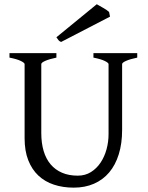

<svg xmlns="http://www.w3.org/2000/svg" viewBox="-20 -864 694 899"><path d="M622.6 -594.2Q589.4 -587.4 570.6 -579.1Q551.8 -570.8 551.8 -564V-255.9Q551.8 -191.9 536.1 -141.6Q520.5 -91.3 491.2 -56.6Q461.9 -22 419.9 -3.7Q377.9 14.6 325.2 14.6Q274.9 14.6 232.7 0.7Q190.4 -13.2 159.9 -41.7Q129.4 -70.3 112.3 -113.8Q95.2 -157.2 95.2 -216.8V-564Q95.2 -569.8 77.4 -578.6Q59.6 -587.4 24.4 -594.2V-615.2H244.1V-594.2Q210.9 -587.4 192.1 -579.1Q173.3 -570.8 173.3 -564V-241.2Q173.3 -194.3 184.3 -157.2Q195.3 -120.1 217 -94.5Q238.8 -68.8 270.5 -55.2Q302.2 -41.5 344.2 -41.5Q378.9 -41.5 405.8 -58.3Q432.6 -75.2 450.9 -102.5Q469.2 -129.9 478.8 -164.8Q488.3 -199.7 488.3 -235.8V-564Q488.3 -569.8 470.5 -578.6Q452.6 -587.4 417.5 -594.2V-615.2H622.6ZM266.1 -667.5Q257.8 -670.9 254.2 -675.5Q250.5 -680.2 244.1 -689.5L433.1 -844.2Q438 -841.3 446.3 -836.7Q454.6 -832 463.4 -826.9Q472.2 -821.8 479.5 -816.9Q486.8 -812 490.7 -808.1L495.1 -786.1Z"/></svg>

Font: Gentium Plus Am
Style: Regular
Weight: 400
Designer: J. Victor Gaultney, Annie Olsen, Iska Routamaa, Becca Hirsbrunner
Foundry: SIL International
Version: Version 5.000